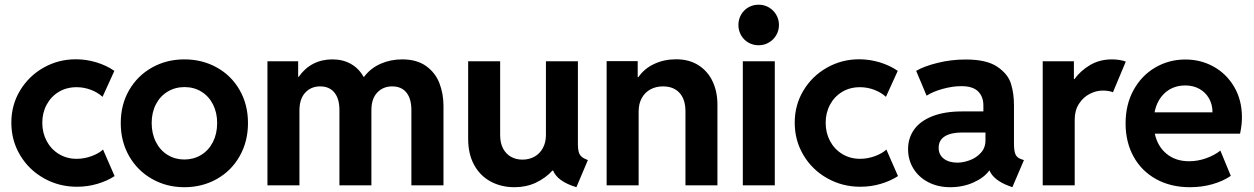

<svg xmlns="http://www.w3.org/2000/svg" viewBox="-20 -781 5283 809"><path d="M27.8 -264.2Q27.8 -338.9 64.7 -399.9Q101.6 -460.9 163.8 -496.1Q226.1 -531.2 299.3 -531.2Q343.8 -531.2 386.2 -518.3Q428.7 -505.4 461.9 -482.4L412.1 -373Q391.1 -392.1 362.3 -402.8Q333.5 -413.6 302.7 -413.6Q260.3 -413.6 227.5 -393.8Q194.8 -374 176.5 -339.8Q158.2 -305.7 158.2 -263.7Q158.2 -221.2 176.8 -186.5Q195.3 -151.9 228.5 -131.8Q261.7 -111.8 302.7 -111.8Q335.4 -111.8 366.2 -123.3Q397 -134.8 414.1 -150.9L462.9 -39.1Q432.6 -19 391.1 -6.6Q349.6 5.9 304.2 5.9Q228.5 5.9 165 -29.8Q101.6 -65.4 64.7 -127.2Q27.8 -189 27.8 -264.2Z M488.8 -262.7Q488.8 -340.3 524.2 -401.4Q559.6 -462.4 620.8 -496.6Q682.1 -530.8 756.8 -530.8Q832 -530.8 893.3 -496.8Q954.6 -462.9 989.7 -401.6Q1024.9 -340.3 1024.9 -262.7Q1024.9 -184.6 989.7 -122.8Q954.6 -61 893.3 -26.6Q832 7.8 756.8 7.8Q682.1 7.8 620.8 -26.9Q559.6 -61.5 524.2 -123Q488.8 -184.6 488.8 -262.7ZM895 -262.7Q895 -306.6 877.4 -341.1Q859.9 -375.5 828.6 -394.8Q797.4 -414.1 757.3 -414.1Q718.3 -414.1 686.5 -395Q654.8 -376 637 -341.6Q619.1 -307.1 619.1 -262.7Q619.1 -217.8 637 -182.6Q654.8 -147.5 686.3 -128.2Q717.8 -108.9 756.8 -108.9Q795.9 -108.9 827.6 -128.2Q859.4 -147.5 877.2 -182.6Q895 -217.8 895 -262.7Z M1106.9 -522.9H1236.3V-457.5H1238.8Q1264.2 -493.7 1300 -512.2Q1335.9 -530.8 1380.4 -530.8Q1424.8 -530.8 1458.5 -511.7Q1492.2 -492.7 1511.7 -457.5H1514.2Q1541.5 -493.7 1583.5 -512.2Q1625.5 -530.8 1674.3 -530.8Q1736.3 -530.8 1775.4 -502.7Q1814.5 -474.6 1831.5 -430.4Q1848.6 -386.2 1848.6 -335.4V0H1713.4V-316.9Q1713.4 -365.2 1692.4 -391.1Q1671.4 -417 1632.8 -417Q1594.2 -417 1569.6 -391.1Q1544.9 -365.2 1544.9 -316.9V0H1410.2V-316.9Q1410.2 -365.2 1388.9 -391.1Q1367.7 -417 1329.1 -417Q1290.5 -417 1266.1 -390.6Q1241.7 -364.3 1241.7 -315.4V0H1106.9Z M1952.6 -195.8V-522.9H2087.4V-211.9Q2087.4 -178.7 2099.6 -155.5Q2111.8 -132.3 2133.1 -120.4Q2154.3 -108.4 2181.2 -108.4Q2210 -108.4 2232.7 -121.3Q2255.4 -134.3 2267.8 -158Q2280.3 -181.6 2280.3 -211.9V-522.9H2415V-173.3Q2415 -152.8 2418.5 -140.6Q2421.9 -128.4 2430.9 -120.6Q2439.9 -112.8 2457 -106.4L2408.7 7.8Q2328.6 -16.6 2310.5 -62.5H2308.1Q2277.8 -29.8 2237.3 -11Q2196.8 7.8 2147.9 7.8Q2092.3 7.8 2047.9 -15.9Q2003.4 -39.6 1978 -85.7Q1952.6 -131.8 1952.6 -195.8Z M2536.1 -523.4H2667V-456.1H2669.9Q2694.8 -492.2 2736.8 -511.7Q2778.8 -531.2 2829.1 -531.2Q2883.8 -531.2 2923.1 -506.1Q2962.4 -481 2982.7 -437.7Q3002.9 -394.5 3002.9 -340.8V0H2868.2V-311.5Q2868.2 -362.8 2843 -389.9Q2817.9 -417 2773.4 -417Q2744.1 -417 2720.9 -404.5Q2697.8 -392.1 2684.3 -368.2Q2670.9 -344.2 2670.9 -310.5V0H2536.1Z M3109.9 -522.9H3244.6V0H3109.9ZM3091.3 -675.8Q3091.3 -699.2 3102.5 -719Q3113.8 -738.8 3133.3 -750Q3152.8 -761.2 3176.8 -761.2Q3200.2 -761.2 3219.7 -749.8Q3239.3 -738.3 3250.7 -718.8Q3262.2 -699.2 3262.2 -675.8Q3262.2 -652.3 3250.7 -632.8Q3239.3 -613.3 3219.7 -601.8Q3200.2 -590.3 3176.8 -590.3Q3152.8 -590.3 3133.3 -601.6Q3113.8 -612.8 3102.5 -632.6Q3091.3 -652.3 3091.3 -675.8Z M3328.6 -264.2Q3328.6 -338.9 3365.5 -399.9Q3402.3 -460.9 3464.6 -496.1Q3526.9 -531.2 3600.1 -531.2Q3644.5 -531.2 3687 -518.3Q3729.5 -505.4 3762.7 -482.4L3712.9 -373Q3691.9 -392.1 3663.1 -402.8Q3634.3 -413.6 3603.5 -413.6Q3561 -413.6 3528.3 -393.8Q3495.6 -374 3477.3 -339.8Q3459 -305.7 3459 -263.7Q3459 -221.2 3477.5 -186.5Q3496.1 -151.9 3529.3 -131.8Q3562.5 -111.8 3603.5 -111.8Q3636.2 -111.8 3667 -123.3Q3697.8 -134.8 3714.8 -150.9L3763.7 -39.1Q3733.4 -19 3691.9 -6.6Q3650.4 5.9 3605 5.9Q3529.3 5.9 3465.8 -29.8Q3402.3 -65.4 3365.5 -127.2Q3328.6 -189 3328.6 -264.2Z M3806.2 -152.3Q3806.2 -199.7 3832 -235.6Q3857.9 -271.5 3909.2 -291.5Q3960.4 -311.5 4033.7 -311.5H4123.5V-336.9Q4123.5 -373.5 4101.3 -395.8Q4079.1 -418 4030.8 -418Q3993.7 -418 3952.1 -406.5Q3910.6 -395 3884.3 -377.9L3840.3 -482.4Q3873.5 -502 3930.7 -516.1Q3987.8 -530.3 4049.3 -530.3Q4137.2 -530.3 4182.1 -499.8Q4227.1 -469.2 4239.7 -428.5Q4252.4 -387.7 4252.4 -338.9V-175.8Q4252.4 -145 4258.8 -130.6Q4265.1 -116.2 4282.7 -110.4L4294.4 -106.4L4245.6 7.8L4230 2Q4166.5 -22 4149.4 -62.5H4148.4Q4126.5 -32.2 4081.8 -12.2Q4037.1 7.8 3983.9 7.8Q3932.1 7.8 3891.6 -13.2Q3851.1 -34.2 3828.6 -70.8Q3806.2 -107.4 3806.2 -152.3ZM4014.2 -95.7Q4038.1 -95.7 4065.7 -105.7Q4093.3 -115.7 4112.8 -137Q4132.3 -158.2 4132.3 -189.5V-222.7H4034.7Q3986.8 -222.7 3960.9 -206.5Q3935.1 -190.4 3935.1 -158.2Q3935.1 -128.9 3956.8 -112.3Q3978.5 -95.7 4014.2 -95.7Z M4373.5 -522.9H4504.9V-447.8H4507.3Q4533.7 -483.9 4573.7 -507.3Q4613.8 -530.8 4665.5 -530.8Q4683.6 -530.8 4699.7 -527.8Q4715.8 -524.9 4723.6 -521.5L4669.4 -392.1Q4664.1 -395 4652.1 -397.2Q4640.1 -399.4 4626.5 -399.4Q4599.1 -399.4 4571.8 -385.5Q4544.4 -371.6 4526.4 -343.8Q4508.3 -315.9 4508.3 -277.3V0H4373.5Z M4722.7 -260.7Q4722.7 -340.8 4756.6 -402.1Q4790.5 -463.4 4848.1 -496.8Q4905.8 -530.3 4974.6 -530.3Q5039.6 -530.3 5094 -500Q5148.4 -469.7 5180.7 -414.3Q5212.9 -358.9 5212.9 -287.1Q5212.9 -270.5 5211.2 -255.1Q5209.5 -239.7 5205.1 -217.8H4845.7Q4857.4 -164.1 4895.5 -132.8Q4933.6 -101.6 4990.2 -101.6Q5027.3 -101.6 5062.5 -114.3Q5097.7 -127 5122.1 -146.5L5166 -40Q5134.3 -18.1 5089.4 -5.1Q5044.4 7.8 4994.1 7.8Q4912.6 7.8 4851.1 -26.4Q4789.6 -60.5 4756.1 -121.6Q4722.7 -182.6 4722.7 -260.7ZM5088.9 -307.6Q5088.9 -340.8 5074.2 -366.5Q5059.6 -392.1 5033.7 -406.5Q5007.8 -420.9 4974.6 -420.9Q4923.8 -420.9 4889.4 -390.4Q4855 -359.9 4844.7 -307.6Z"/></svg>

Font: Reddit Sans
Style: Bold
Weight: 700
Designer: Stephen Hutchings
Foundry: Reddit
Version: Version 1.013